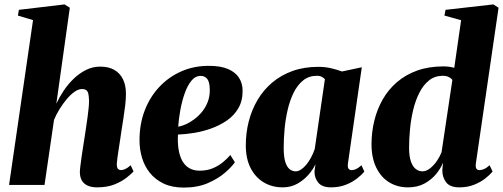

<svg xmlns="http://www.w3.org/2000/svg" viewBox="-20 -837 2276 869"><path d="M419 11Q394 11 376.5 3Q359 -5 350.2 -20.5Q341.5 -36 341.5 -58Q341.5 -67.5 343.8 -85.8Q346 -104 349.2 -126.8Q352.5 -149.5 356.2 -173Q360 -196.5 363 -216.5Q366.5 -239.5 370 -263Q373.5 -286.5 376.5 -308.2Q379.5 -330 381.2 -348.5Q383 -367 383 -380.5Q382.5 -400 380 -411.8Q377.5 -423.5 370.5 -428.8Q363.5 -434 351 -434Q335 -434 317.2 -421.5Q299.5 -409 282.2 -388.5Q265 -368 249.8 -343.5Q234.5 -319 224.5 -294.5L181.5 0H21L129.5 -746L61 -766.5L65.5 -792.5L272 -817L296 -802L235 -367.5Q248 -396 267.5 -425.5Q287 -455 312.8 -480Q338.5 -505 368.8 -520.2Q399 -535.5 433.5 -535.5Q471.5 -535.5 497.2 -520.8Q523 -506 536.5 -478.5Q550 -451 550 -413Q550 -389.5 546.8 -361Q543.5 -332.5 538.8 -303.2Q534 -274 530 -247Q527.5 -228.5 524.2 -207.5Q521 -186.5 517.8 -165.8Q514.5 -145 512 -126.8Q509.5 -108.5 508.5 -95.5Q508.5 -77.5 514.5 -72.2Q520.5 -67 527 -67Q535.5 -67 546.5 -71.8Q557.5 -76.5 571.5 -89L584.5 -61Q574.5 -50 552.8 -32.8Q531 -15.5 498 -2.2Q465 11 419 11Z M1043 -102.5Q1029.5 -82.5 998.5 -55.5Q967.5 -28.5 920.8 -8.2Q874 12 812 12Q758.5 12 720.5 -6.2Q682.5 -24.5 658.2 -54.8Q634 -85 622.8 -123Q611.5 -161 611.5 -200Q611 -274 634.5 -335.8Q658 -397.5 700.5 -443Q743 -488.5 800.2 -513.8Q857.5 -539 925 -539Q979.5 -539 1013 -524.2Q1046.5 -509.5 1062.2 -484.2Q1078 -459 1078 -427.5Q1078.5 -381 1059 -347.5Q1039.5 -314 1006.8 -291.5Q974 -269 935 -255.2Q896 -241.5 856.8 -235.2Q817.5 -229 785.5 -228Q783.5 -192.5 788 -162.5Q792.5 -132.5 804 -110.8Q815.5 -89 835.2 -76.8Q855 -64.5 883.5 -64.5Q917 -64.5 943.2 -75.5Q969.5 -86.5 989.2 -103Q1009 -119.5 1022.5 -135.5ZM889 -493.5Q864 -493.5 846 -471.2Q828 -449 815.8 -414Q803.5 -379 796.2 -339Q789 -299 786.5 -263.5Q802.5 -266 821.8 -274.8Q841 -283.5 860 -297.8Q879 -312 895 -331.8Q911 -351.5 920.5 -376.5Q930 -401.5 929.5 -431.5Q929 -466 918 -479.8Q907 -493.5 889 -493.5Z M1555 -99Q1552.5 -80.5 1557.2 -73.8Q1562 -67 1571.5 -67Q1581.5 -67 1591.8 -71.8Q1602 -76.5 1616 -89L1629 -60.5Q1617 -45.5 1595.5 -28.8Q1574 -12 1544.5 -0.5Q1515 11 1478 11Q1437.5 11 1420 -11Q1402.5 -33 1403.5 -62L1408 -94Q1397 -70 1376 -46Q1355 -22 1325.8 -5.5Q1296.5 11 1259.5 11Q1211.5 11 1173.8 -11.5Q1136 -34 1114.2 -76.5Q1092.5 -119 1092.5 -179Q1092.5 -235.5 1106 -288Q1119.5 -340.5 1146 -385.2Q1172.5 -430 1212.2 -463.5Q1252 -497 1304.2 -515.8Q1356.5 -534.5 1421 -534.5Q1451.5 -534.5 1479 -528Q1506.5 -521.5 1528 -513.5L1617.5 -532.5ZM1450.5 -478.5Q1446 -484 1437 -489Q1428 -494 1414 -494Q1378 -494 1352.2 -473.2Q1326.5 -452.5 1309.2 -417.8Q1292 -383 1282 -340Q1272 -297 1268 -252.5Q1264 -208 1264 -168Q1264 -127.5 1271.2 -104.2Q1278.5 -81 1291 -71.2Q1303.5 -61.5 1318.5 -61.5Q1330 -61.5 1342.2 -69.5Q1354.5 -77.5 1366 -91.2Q1377.5 -105 1387.5 -123.5Q1397.5 -142 1404.5 -162.5Z M2134 -99Q2131.5 -81.5 2135.8 -74.2Q2140 -67 2150 -67Q2159.5 -67 2170.8 -71.8Q2182 -76.5 2196 -89L2209.5 -60.5Q2197.5 -46 2176.2 -29.2Q2155 -12.5 2125.5 -0.8Q2096 11 2059 11Q2016 11 1998.8 -12.5Q1981.5 -36 1982 -67L1985 -101Q1975 -75 1953.8 -49.2Q1932.5 -23.5 1901 -6.2Q1869.5 11 1826.5 11Q1778.5 11 1741.2 -12Q1704 -35 1682.8 -78.8Q1661.5 -122.5 1661.5 -184.5Q1661.5 -239 1674.2 -291Q1687 -343 1712.5 -387.5Q1738 -432 1777 -465.5Q1816 -499 1868.5 -517.8Q1921 -536.5 1987 -536.5Q2000.5 -536.5 2013.5 -534.8Q2026.5 -533 2036 -530L2067 -745.5L1991.5 -766.5L1996.5 -792.5L2213 -817L2236.5 -802ZM2027.5 -475.5Q2022.5 -482.5 2011.5 -488.2Q2000.5 -494 1984 -494Q1948 -494 1921.8 -473Q1895.5 -452 1878 -417.2Q1860.5 -382.5 1850.2 -340Q1840 -297.5 1835.8 -252.8Q1831.5 -208 1831.5 -169Q1831.5 -129 1840 -105.5Q1848.5 -82 1862.2 -71.8Q1876 -61.5 1891.5 -61.5Q1909.5 -61.5 1926.8 -75.2Q1944 -89 1957.8 -109.2Q1971.5 -129.5 1978.5 -148Z"/></svg>

Font: Merriweather 96pt Black
Style: Italic
Weight: 900
Italic angle: -7.8°
Version: Version 2.101